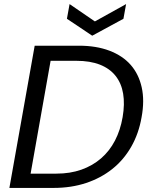

<svg xmlns="http://www.w3.org/2000/svg" viewBox="-20 -921 747 941"><path d="M367 -697Q452 -697 516.5 -672.5Q581 -648 620.5 -603Q660 -558 674.5 -493Q689 -428 674 -347Q660 -266 623 -201.5Q586 -137 530 -92.5Q474 -48 401.5 -24Q329 0 243 0H26L150 -697ZM256 -70Q324 -70 379 -89.5Q434 -109 475.5 -145Q517 -181 543.5 -232Q570 -283 581 -347Q592 -411 583.5 -462Q575 -513 546.5 -549Q518 -585 470 -604Q422 -623 354 -623H228L130 -70ZM598 -901 585 -829 432 -746 308 -829 321 -901 445 -816Z"/></svg>

Font: SVN-Poppins
Style: Italic
Weight: 400
Italic angle: -10°
Designer: Ninad Kale (Devanagari), Jonny Pinhorn (Latin)
Foundry: Indian Type Foundry
Version: Version 3.002 2017; ttfautohint (v1.8.3)